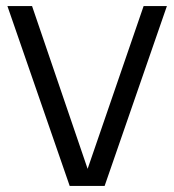

<svg xmlns="http://www.w3.org/2000/svg" viewBox="-20 -615 576 635"><path d="M210.5 0 4.5 -595H86L278 -32.5H261.5L455 -595H532L326 0Z"/></svg>

Font: Encode Sans SC SemiCondensed
Style: Regular
Weight: 400
Width: 4
Designer: Multiple Designers
Foundry: Impallari Type
Version: Version 3.002